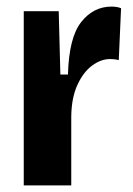

<svg xmlns="http://www.w3.org/2000/svg" viewBox="-20 -562 403 582"><path d="M52 0V-528H158L163 -336H186Q189 -448 226 -495Q263 -542 318 -542Q325 -542 332.5 -541Q340 -540 347 -537L340 -380Q328 -383 314 -383Q286 -383 259.5 -363.5Q233 -344 215 -305.5Q197 -267 196 -210V0Z"/></svg>

Font: Bricolage Grotesque 10pt Condensed Bricolage Grotesque 10pt Condensed Regular
Style: Bold
Weight: 700
Width: 3
Designer: Mathieu Triay
Foundry: Atelier Triay
Version: Version 1.000; ttfautohint (v1.8.4.7-5d5b);gftools[0.9.32]